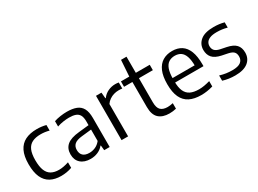

<svg xmlns="http://www.w3.org/2000/svg" viewBox="-37 -1383 2735 2035"><g transform="rotate(-30 1331.0 -365.0)"><path d="M287 9.5Q210 9.5 156.5 -19.8Q103 -49 75 -110.8Q47 -172.5 47 -271Q47 -369.5 77.2 -431.2Q107.5 -493 165.5 -522Q223.5 -551 307.5 -551Q336 -551 364.5 -547.5Q393 -544 419 -537V-469Q392.5 -476 366.8 -479.5Q341 -483 316 -483Q253.5 -483 212 -462.5Q170.5 -442 150.2 -396Q130 -350 130 -273Q130 -194 149 -147Q168 -100 205.8 -79.2Q243.5 -58.5 298.5 -58.5Q325 -58.5 354 -63.8Q383 -69 419 -80.5V-13Q387 -1.5 353.8 4Q320.5 9.5 287 9.5Z M648 9Q571.5 9 527.8 -30.5Q484 -70 484 -139Q484 -210 530.8 -249.8Q577.5 -289.5 681 -299.5L826.5 -315L834 -262L686 -246Q621.5 -239.5 593.2 -214.8Q565 -190 565 -146.5Q565 -101 591 -77Q617 -53 668.5 -53Q704 -53 740 -68.2Q776 -83.5 804.5 -119.5V-359Q804.5 -409 789 -436.2Q773.5 -463.5 742.5 -474.5Q711.5 -485.5 664.5 -485.5Q634 -485.5 595.2 -480Q556.5 -474.5 518 -461.5V-527Q553 -538.5 595.2 -544.8Q637.5 -551 675 -551Q744 -551 790.2 -533Q836.5 -515 859.8 -472.2Q883 -429.5 883 -355.5V0H816L810 -60.5H805Q778.5 -27 737.2 -9Q696 9 648 9Z M1028.5 0V-542.5H1095.5L1102 -470H1107Q1135 -508.5 1177.2 -528.2Q1219.5 -548 1265.5 -548Q1278 -548 1288.2 -547Q1298.5 -546 1308.5 -544V-470Q1297 -472 1285.8 -472.5Q1274.5 -473 1261.5 -473Q1235 -473 1206.2 -464.8Q1177.5 -456.5 1152 -439.2Q1126.5 -422 1108.5 -396V0Z M1611 9.5Q1528 9.5 1482 -33.2Q1436 -76 1436 -170V-542.5L1449 -740H1516V-183Q1516 -114.5 1544.2 -87Q1572.5 -59.5 1628.5 -59.5Q1643.5 -59.5 1659.5 -61.8Q1675.5 -64 1694.5 -68V-0.5Q1674.5 4.5 1653.5 7Q1632.5 9.5 1611 9.5ZM1334 -476.5V-542.5H1686.5V-476.5Z M2001 9.5Q1916.5 9.5 1859.2 -19.2Q1802 -48 1773 -109.8Q1744 -171.5 1744 -271.5Q1744 -367 1770.8 -429Q1797.5 -491 1846.8 -521Q1896 -551 1963.5 -551Q2030 -551 2076.8 -520.8Q2123.5 -490.5 2148 -428.2Q2172.5 -366 2172.5 -269.5V-245H1787.5V-299.5H2113.5L2096 -287.5Q2096 -363.5 2080.2 -408.5Q2064.5 -453.5 2034.8 -473.2Q2005 -493 1962.5 -493Q1920.5 -493 1889.5 -473.5Q1858.5 -454 1841.8 -409Q1825 -364 1825 -287.5V-259.5Q1825 -184.5 1845.2 -139.8Q1865.5 -95 1906.5 -75.2Q1947.5 -55.5 2010.5 -55.5Q2041.5 -55.5 2074.8 -61.2Q2108 -67 2145.5 -77.5V-12Q2106.5 -1 2071.2 4.2Q2036 9.5 2001 9.5Z M2417 9.5Q2376 9.5 2338.8 4Q2301.5 -1.5 2266.5 -12.5V-76.5Q2306.5 -64.5 2343 -59.2Q2379.5 -54 2417 -54Q2487.5 -54 2519.2 -78Q2551 -102 2551 -145.5Q2551 -182.5 2532 -202.2Q2513 -222 2467.5 -231.5L2394 -246.5Q2320 -262.5 2288.2 -299.2Q2256.5 -336 2256.5 -394Q2256.5 -462.5 2309.2 -506.8Q2362 -551 2471.5 -551Q2506.5 -551 2538.2 -547Q2570 -543 2599.5 -535V-470.5Q2566.5 -479.5 2536.2 -483.5Q2506 -487.5 2473 -487.5Q2421.5 -487.5 2390.8 -475.2Q2360 -463 2346.5 -442.2Q2333 -421.5 2333 -396Q2333 -364 2351 -343Q2369 -322 2414 -312L2487.5 -297Q2562.5 -281.5 2595.2 -246Q2628 -210.5 2628 -149.5Q2628 -76 2574.2 -33.2Q2520.5 9.5 2417 9.5Z"/></g></svg>

Font: Encode Sans Condensed Thin
Style: Regular
Weight: 400
Version: Version 3.002